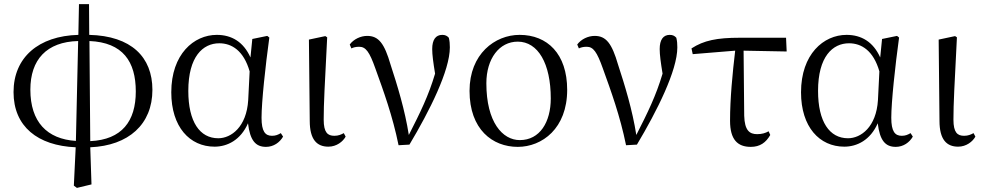

<svg xmlns="http://www.w3.org/2000/svg" viewBox="-20 -701 4794 936"><path d="M350 -14C209 -23 128 -107 128 -264C128 -410 207 -497 361 -501ZM340 204 355 215 426 198 420 17C607 9 723 -95 723 -263C723 -423 620 -526 415 -531L414 -681H365L362 -531C168 -526 46 -421 46 -252C46 -84 164 9 349 17ZM416 -501C579 -494 642 -401 642 -255C642 -110 574 -20 420 -13Z M1026 14C1088 14 1153 -18 1189 -100C1199 -16 1226 15 1277 15C1314 15 1344 -7 1360 -35L1349 -52C1335 -44 1324 -39 1306 -39C1273 -39 1255 -60 1255 -127C1255 -204 1274 -380 1293 -518L1283 -526L1210 -511L1201 -421C1167 -497 1109 -531 1037 -531C925 -531 815 -437 815 -251C815 -82 905 14 1026 14ZM1197 -353 1190 -213C1182 -82 1107 -27 1044 -27C954 -27 898 -107 898 -258C898 -425 969 -490 1049 -490C1110 -490 1168 -454 1197 -353Z M1581 14C1621 14 1652 -11 1665 -35L1656 -52C1643 -45 1630 -39 1610 -39C1578 -39 1558 -54 1558 -118C1558 -196 1563 -283 1575 -519L1566 -525L1486 -508L1490 -112C1490 -20 1525 14 1581 14Z M1923 7 1976 4C2074 -160 2173 -357 2173 -470C2173 -488 2172 -501 2168 -517C2160 -526 2151 -531 2136 -531C2104 -531 2087 -507 2087 -462C2087 -434 2092 -397 2101 -342C2069 -234 2029 -153 1973 -43C1954 -165 1917 -285 1884 -386C1854 -489 1826 -526 1770 -526C1738 -526 1704 -510 1685 -484L1693 -465C1703 -470 1715 -473 1731 -473C1763 -473 1781 -449 1810 -367C1849 -259 1894 -136 1923 7Z M2504 15C2623 15 2745 -75 2745 -263C2745 -439 2648 -531 2513 -531C2393 -531 2269 -438 2269 -258C2269 -70 2381 15 2504 15ZM2514 -18C2430 -18 2351 -105 2351 -295C2351 -415 2414 -498 2504 -498C2603 -498 2665 -391 2665 -221C2665 -106 2612 -18 2514 -18Z M3032 7 3085 4C3183 -160 3282 -357 3282 -470C3282 -488 3281 -501 3277 -517C3269 -526 3260 -531 3245 -531C3213 -531 3196 -507 3196 -462C3196 -434 3201 -397 3210 -342C3178 -234 3138 -153 3082 -43C3063 -165 3026 -285 2993 -386C2963 -489 2935 -526 2879 -526C2847 -526 2813 -510 2794 -484L2802 -465C2812 -470 2824 -473 2840 -473C2872 -473 2890 -449 2919 -367C2958 -259 3003 -136 3032 7Z M3640 15C3685 15 3714 -6 3735 -43L3727 -61C3711 -52 3694 -47 3671 -47C3634 -47 3610 -65 3608 -137L3605 -454L3815 -450L3812 -517H3586C3475 -517 3411 -504 3351 -465L3357 -437L3564 -454C3551 -344 3539 -221 3539 -112C3539 -20 3576 15 3640 15Z M4096 14C4158 14 4223 -18 4259 -100C4269 -16 4296 15 4347 15C4384 15 4414 -7 4430 -35L4419 -52C4405 -44 4394 -39 4376 -39C4343 -39 4325 -60 4325 -127C4325 -204 4344 -380 4363 -518L4353 -526L4280 -511L4271 -421C4237 -497 4179 -531 4107 -531C3995 -531 3885 -437 3885 -251C3885 -82 3975 14 4096 14ZM4267 -353 4260 -213C4252 -82 4177 -27 4114 -27C4024 -27 3968 -107 3968 -258C3968 -425 4039 -490 4119 -490C4180 -490 4238 -454 4267 -353Z M4651 14C4691 14 4722 -11 4735 -35L4726 -52C4713 -45 4700 -39 4680 -39C4648 -39 4628 -54 4628 -118C4628 -196 4633 -283 4645 -519L4636 -525L4556 -508L4560 -112C4560 -20 4595 14 4651 14Z"/></svg>

Font: Noto Serif CJK KR
Style: Regular
Weight: 400
Designer: Ryoko NISHIZUKA 西塚涼子 (kana & ideographs); Frank Grießhammer (Latin, Greek & Cyrillic); Wenlong ZHANG 张文龙 (bopomofo); San
Foundry: Adobe
Version: Version 2.001;hotconv 1.1.0;makeotfexe 2.6.0